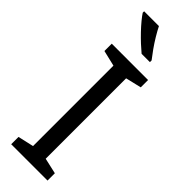

<svg xmlns="http://www.w3.org/2000/svg" viewBox="-312 -954 964 964"><g transform="rotate(45 169.5 -472.0)"><path d="M298 0H40V-52L124 -71V-642L40 -662V-714H298V-662L214 -642V-71L298 -52ZM145 -944Q156 -922 172.5 -894.5Q189 -867 207.5 -841Q226 -815 241 -796V-784H182Q165 -798 144 -817.5Q123 -837 102.5 -858.5Q82 -880 65.5 -900Q49 -920 40 -934V-944Z"/></g></svg>

Font: Noto Sans Kawi
Style: Regular
Weight: 400
Designer: Fadhl Haqq
Version: Version 1.000